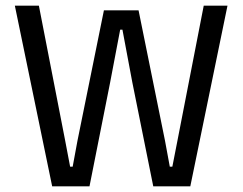

<svg xmlns="http://www.w3.org/2000/svg" viewBox="-20 -659 858 679"><path d="M296.5 0H164.5L32.5 -639H117.5L210.5 -161.5L228 -69.5H237L254 -161.5L347.5 -622.5H470L563.5 -161.5L580.5 -69.5H589.5L607.5 -161.5L700.5 -639H784.5L653 0H522L448 -367.5L413 -554H405L369.5 -367.5Z"/></svg>

Font: Anek Kannada
Style: Regular
Weight: 400
Version: Version 1.003